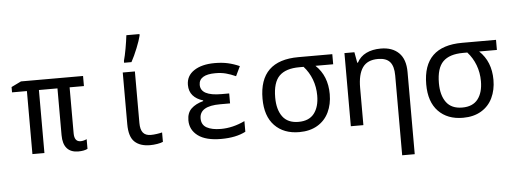

<svg xmlns="http://www.w3.org/2000/svg" viewBox="-61 -982 3721 1402"><g transform="rotate(-5 1800.0 -280.5)"><path d="M369 -119V-462H233V0H145V-462H36V-501L108 -536H563V-462H458V-125Q458 -63 504 -63Q525 -63 549 -74V-3Q523 10 481 10Q426 10 397.5 -22.5Q369 -55 369 -119Z M854 -157V-536H943V-158Q943 -110 961.5 -87Q980 -64 1019 -64Q1039 -64 1063 -67.5Q1087 -71 1102 -75V-6Q1087 1 1060 5.5Q1033 10 1007 10Q934 10 894 -27.5Q854 -65 854 -157ZM870 -620Q880 -655 889.5 -708.5Q899 -762 904 -805H1000V-794Q992 -760 969.5 -704Q947 -648 924 -606H870Z M1301 -146Q1301 -201 1333 -231.5Q1365 -262 1421 -277V-282Q1373 -296 1346.5 -326.5Q1320 -357 1320 -404Q1320 -471 1377 -508.5Q1434 -546 1528 -546Q1582 -546 1624.5 -536.5Q1667 -527 1710 -508L1676 -437Q1638 -454 1604 -463Q1570 -472 1527 -472Q1467 -472 1436.5 -453Q1406 -434 1406 -397Q1406 -316 1558 -316H1615V-243H1542Q1391 -243 1391 -152Q1391 -105 1429 -84Q1467 -63 1533 -63Q1620 -63 1708 -105V-27Q1637 10 1528 10Q1416 10 1358.5 -33Q1301 -76 1301 -146Z M1854 -256Q1854 -536 2142 -536H2390V-462H2260Q2346 -381 2346 -247Q2346 -173 2318 -114.5Q2290 -56 2234.5 -23Q2179 10 2101 10Q1987 10 1920.5 -59Q1854 -128 1854 -256ZM2254 -245Q2254 -308 2233 -363.5Q2212 -419 2173 -462H2142Q2042 -462 1994.5 -414.5Q1947 -367 1947 -257Q1947 -168 1985 -116.5Q2023 -65 2102 -65Q2179 -65 2216.5 -113.5Q2254 -162 2254 -245Z M2926 -358V0V244H2834V-156V-341Q2834 -409 2806.5 -440.5Q2779 -472 2719 -472Q2641 -472 2606 -422Q2571 -372 2571 -274V0H2479V-536H2552L2566 -458H2571Q2594 -502 2639 -524Q2684 -546 2746 -546Q2830 -546 2878 -499Q2926 -452 2926 -358Z M3054 -256Q3054 -536 3342 -536H3590V-462H3460Q3546 -381 3546 -247Q3546 -173 3518 -114.5Q3490 -56 3434.5 -23Q3379 10 3301 10Q3187 10 3120.5 -59Q3054 -128 3054 -256ZM3454 -245Q3454 -308 3433 -363.5Q3412 -419 3373 -462H3342Q3242 -462 3194.5 -414.5Q3147 -367 3147 -257Q3147 -168 3185 -116.5Q3223 -65 3302 -65Q3379 -65 3416.5 -113.5Q3454 -162 3454 -245Z"/></g></svg>

Font: Noto Sans Mono UI
Style: Regular
Weight: 400
Monospace: yes
Designer: Monotype Design team
Foundry: Monotype Imaging Inc.
Version: Version 1.000